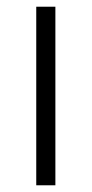

<svg xmlns="http://www.w3.org/2000/svg" viewBox="-20 -645 273 572"><path d="M145 -93V-625H88V-93Z"/></svg>

Font: Noto Sans Telugu UI Light
Style: Regular
Weight: 300
Designer: Jelle Bosma - Monotype Design Team
Foundry: Monotype Imaging Inc.
Version: Version 2.005